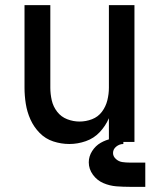

<svg xmlns="http://www.w3.org/2000/svg" viewBox="-20 -550 616 744"><path d="M249 8Q281 8 312.5 -3Q344 -14 366.5 -38Q389 -62 402 -92V0H501V-530H402V-210Q402 -186 396 -161.5Q390 -137 375 -117Q360 -97 336.5 -88Q313 -79 288 -79Q264 -79 240.5 -88Q217 -97 201.5 -117Q186 -137 180.5 -161.5Q175 -186 175 -210V-530H75V-210Q75 -179 80 -147.5Q85 -116 98 -87Q111 -58 133.5 -35Q156 -12 186.5 -2Q217 8 249 8ZM483 174H543V80H482Q482 80 482 80Q482 80 482 80Q468 80 454 78Q440 76 429 66Q418 56 418 43Q418 28 430.5 18Q443 8 458 8V-17Q435 -17 412.5 -12.5Q390 -8 370 3.5Q350 15 337 35.5Q324 56 324 79Q324 105 340 127Q356 149 380.5 159.5Q405 170 431 172Q457 174 483 174Z"/></svg>

Font: Iosevka Sparkle Medium
Style: Regular
Weight: 500
Designer: Belleve Invis
Foundry: Belleve Invis
Version: Version 4.5.0; ttfautohint (v1.8.3)